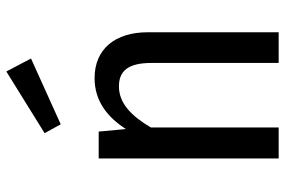

<svg xmlns="http://www.w3.org/2000/svg" viewBox="-167 -734 901 607"><g transform="rotate(-90 283.5 -430.5)"><path d="M402 -783 361 -861 166 -740 194 -689ZM340 -582C268 -582 217 -542 179 -483L171 -569H86V0H184V-404C220 -465 260 -505 314 -505C362 -505 388 -477 388 -402V0H485V-414C485 -517 432 -582 340 -582Z"/></g></svg>

Font: Glow Sans SC Condensed Medium
Style: Regular
Weight: 600
Width: 3
Designer: Ryoko NISHIZUKA (kana, bopomofo & ideographs); Paul D. Hunt (Latin, Greek & Cyrillic); Sandoll Communications, Soo-young
Version: Version 0.93